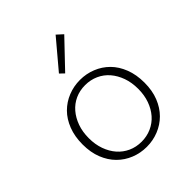

<svg xmlns="http://www.w3.org/2000/svg" viewBox="-211 -882 1022 1022"><g transform="rotate(-45 300.0 -371.0)"><path d="M300 12Q253 12 210.5 -5Q168 -22 136 -54Q104 -86 85.5 -132.5Q67 -179 67 -239Q67 -299 85.5 -346.5Q104 -394 136 -426Q168 -458 210.5 -475Q253 -492 300 -492Q347 -492 389.5 -475Q432 -458 464 -426Q496 -394 514.5 -346.5Q533 -299 533 -239Q533 -179 514.5 -132.5Q496 -86 464 -54Q432 -22 389.5 -5Q347 12 300 12ZM300 -27Q340 -27 374.5 -42.5Q409 -58 433.5 -86Q458 -114 472 -153Q486 -192 486 -239Q486 -287 472 -326Q458 -365 433.5 -393.5Q409 -422 374.5 -437.5Q340 -453 300 -453Q259 -453 225 -437.5Q191 -422 166.5 -393.5Q142 -365 128 -326Q114 -287 114 -239Q114 -192 128 -153Q142 -114 166.5 -86Q191 -58 225 -42.5Q259 -27 300 -27ZM269 -572 245 -595 379 -754 413 -723Z"/></g></svg>

Font: Source Code Pro Light
Style: Regular
Weight: 300
Monospace: yes
Designer: Paul D. Hunt, Teo Tuominen
Foundry: Adobe Systems Incorporated
Version: Version 2.030;PS 1.000;hotconv 16.6.51;makeotf.lib2.5.65220